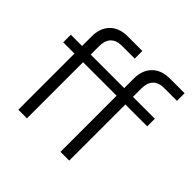

<svg xmlns="http://www.w3.org/2000/svg" viewBox="-181 -909 1086 1086"><g transform="rotate(45 362.5 -365.5)"><path d="M106 0V-449H16V-510H106V-586Q106 -653 144 -692Q182 -731 251 -731H367V-670H264Q220 -670 197.5 -646Q175 -622 175 -578V-510H443V-586Q443 -653 481.5 -692Q520 -731 588 -731H705V-670H602Q558 -670 535.5 -646Q513 -622 513 -578V-510H688V-449H513V0H443V-449H175V0Z"/></g></svg>

Font: MuseoModerno Light
Style: Regular
Weight: 300
Designer: Pablo Cosgaya, Héctor Gatti, Marcela Romero, and the Authors of The MuseoModerno Project.
Foundry: Omnibus-Type Team
Version: Version 1.001